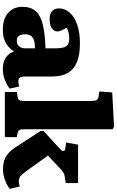

<svg xmlns="http://www.w3.org/2000/svg" viewBox="244 -1052 822 1350"><g transform="rotate(90 655.0 -377.0)"><path d="M189 14Q112 14 70 -23.5Q28 -61 28 -123Q28 -185 60 -219Q92 -253 157 -268Q222 -283 320 -286V-352Q320 -387 314.5 -409.5Q309 -432 293.5 -442.5Q278 -453 249 -453Q229 -453 209 -448Q189 -443 175 -434Q184 -419 190 -407Q196 -395 198.5 -386.5Q201 -378 201 -370Q201 -347 179.5 -331Q158 -315 114 -315Q76 -315 57.5 -333Q39 -351 39 -380Q39 -423 69 -456.5Q99 -490 154 -509Q209 -528 284 -528Q365 -528 416.5 -507Q468 -486 493 -442.5Q518 -399 518 -332V-140Q518 -117 525.5 -106Q533 -95 552 -95Q562 -95 571 -97Q580 -99 588 -102L603 -34Q581 -16 544.5 -1Q508 14 465 14Q413 14 382 -9Q351 -32 342 -66Q332 -47 312 -28.5Q292 -10 262 2Q232 14 189 14ZM265 -84Q283 -84 295 -91Q307 -98 313.5 -111.5Q320 -125 320 -144V-212Q286 -212 264 -205Q242 -198 231.5 -182.5Q221 -167 221 -142Q221 -117 231 -100.5Q241 -84 265 -84Z M1167 13Q1138 13 1112 5.5Q1086 -2 1062.5 -21Q1039 -40 1017 -73L901 -251V-272L1028 -389Q1043 -402 1041.5 -412.5Q1040 -423 1024 -425L982 -431L997 -515H1267V-428L1225 -422Q1207 -420 1194 -412Q1181 -404 1164 -388L1074 -303L1178 -158Q1200 -127 1215.5 -112.5Q1231 -98 1256 -98Q1263 -98 1271.5 -99.5Q1280 -101 1291 -105L1308 -35Q1285 -16 1247 -1.5Q1209 13 1167 13ZM627 0V-84L663 -90Q678 -93 684 -101.5Q690 -110 690 -136V-599Q690 -632 684 -644.5Q678 -657 654 -660L623 -665L630 -755L872 -768L889 -757V-136Q889 -114 893 -104Q897 -94 918 -89L944 -84V0Z"/></g></svg>

Font: Literata ExtraBold
Style: Regular
Weight: 800
Designer: Latin by Veronika Burian and Jose Scaglione. Greek by Irene Vlachou. Cyrillic by Vera Evstafieva.
Foundry: TypeTogether
Version: Version 3.103;gftools[0.9.29]